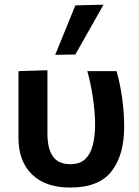

<svg xmlns="http://www.w3.org/2000/svg" viewBox="-20 -810 608 842"><path d="M288 12.5Q179 12.5 120 -45.5Q61 -103.5 61 -204.5V-498L188 -502V-224Q188 -159.5 211.5 -124.8Q235 -90 289 -90Q331.5 -90 354.8 -113.2Q378 -136.5 387.5 -175.5Q397 -214.5 397 -261Q397 -319 387.2 -383Q377.5 -447 363 -498H491Q506.5 -445 515.5 -381.5Q524.5 -318 524.5 -253Q524.5 -130 469.2 -58.8Q414 12.5 288 12.5ZM222 -569.5Q244 -624 266.5 -678.5Q288.5 -732.5 310.5 -786.5L434 -789.5Q402 -733.5 371.5 -679Q341 -624.5 310.5 -571Z"/></svg>

Font: Heraclito SemiBold
Style: Regular
Weight: 600
Designer: Kostas Bartsokas (font) & Cristiano Sobral (main changes)
Foundry: Kostas Bartsokas (font) & Cristiano Sobral (main changes)
Version: Version 1.00;July 8, 2020;FontCreator 13.0.0.2655 64-bit